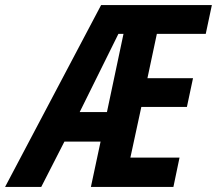

<svg xmlns="http://www.w3.org/2000/svg" viewBox="-83 -734 852 754"><path d="M-63 0 314 -714H749L725 -601H533L496 -427H675L651 -314H472L429 -115H622L598 0H274L312 -178H170L79 0ZM230 -294H337L402 -601H382Z"/></svg>

Font: Noto Sans Condensed
Style: Bold Italic
Weight: 700
Width: 3
Italic angle: -12°
Designer: Monotype Design Team
Foundry: Monotype Imaging Inc.
Version: Version 2.013; ttfautohint (v1.8.4.7-5d5b)